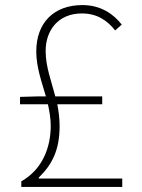

<svg xmlns="http://www.w3.org/2000/svg" viewBox="-20 -737 561 757"><path d="M133 -33V-37C185 -88 215 -144 215 -241C215 -271 211 -299 206 -326H383V-357H198C182 -419 160 -474 160 -536C160 -617 209 -684 303 -684C364 -684 404 -655 434 -617L460 -640C429 -680 379 -717 305 -717C192 -717 123 -647 123 -534C123 -473 144 -415 161 -357H132L59 -355V-326H169C175 -298 180 -270 180 -241C180 -155 147 -69 64 -22V0H462V-33Z"/></svg>

Font: Noto Sans CJK JP Thin
Style: Regular
Weight: 250
Designer: Ryoko NISHIZUKA (kana & ideographs); Paul D. Hunt (Latin, Greek & Cyrillic); Wenlong ZHANG (bopomofo); Sandoll Communica
Foundry: Adobe Systems Incorporated
Version: Version 1.004;PS 1.004;hotconv 1.0.82;makeotf.lib2.5.63406